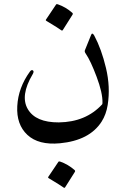

<svg xmlns="http://www.w3.org/2000/svg" viewBox="-20 -633 613 934"><path d="M438.5 -460Q473.6 -394.5 495.6 -302Q517.6 -209.5 503.9 -122.6Q496.6 -76.2 474.1 -41Q415.5 50.3 271.5 64Q167.5 73.7 113.3 23.2Q59.1 -27.3 64 -116.9Q68.8 -206.5 125.5 -284.7Q133.3 -295.4 140.1 -290.5Q147 -285.6 138.7 -271.5Q77.1 -167.5 115.2 -102.3Q153.3 -37.1 266.1 -37.6Q397.5 -39.1 477.1 -125.5Q478.5 -127.4 478.5 -133.8Q479.5 -180.7 450.2 -259Q420.9 -337.4 397 -372.1Q390.1 -381.8 393.1 -388.7L423.3 -463.4Q428.7 -477.1 438.5 -460ZM252.4 -610.4Q254.9 -614.3 260.7 -612.3Q300.3 -598.6 331.5 -570.8Q335.9 -566.9 333 -562L285.2 -486.3Q282.2 -481.9 275.1 -487.8Q268.1 -493.7 205.1 -531.7Q201.2 -534.2 203.6 -537.6ZM263.7 154.8Q266.1 150.9 272 152.8Q311.5 166.5 342.8 194.3Q347.2 198.2 344.2 203.1L296.4 278.8Q293.5 283.2 286.4 277.3Q279.3 271.5 216.3 233.4Q212.4 231 214.8 227.5Z"/></svg>

Font: Amiri
Style: Regular
Weight: 400
Designer: Khaled Hosny
Version: Version 000.108